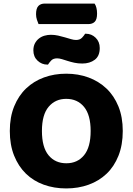

<svg xmlns="http://www.w3.org/2000/svg" viewBox="-20 -1038 743 1076"><path d="M196 -903Q192 -912 187 -927Q182 -942 182 -958Q182 -991 195 -1004.5Q208 -1018 231 -1018H510Q517 -1008 520.5 -993.5Q524 -979 524 -962Q524 -929 511 -916Q498 -903 475 -903ZM265 -843Q286 -843 306 -838.5Q326 -834 344.5 -828.5Q363 -823 378.5 -818.5Q394 -814 406 -814Q428 -814 440 -827Q452 -840 457 -849H461Q493 -849 516 -826.5Q539 -804 539 -769Q539 -724 511 -703Q483 -682 441 -682Q417 -682 396.5 -686.5Q376 -691 359 -696.5Q342 -702 327 -706.5Q312 -711 300 -711Q278 -711 266.5 -698.5Q255 -686 249 -676H245Q214 -676 190.5 -698Q167 -720 167 -756Q167 -778 175.5 -794.5Q184 -811 198 -822Q212 -833 229.5 -838Q247 -843 265 -843ZM668 -304Q668 -226 644 -165.5Q620 -105 577.5 -64.5Q535 -24 477 -3Q419 18 351 18Q283 18 225 -3Q167 -24 125 -65Q83 -106 59 -166Q35 -226 35 -304Q35 -382 59.5 -442Q84 -502 126.5 -542.5Q169 -583 226.5 -604Q284 -625 351 -625Q418 -625 475.5 -604Q533 -583 576 -542.5Q619 -502 643.5 -442Q668 -382 668 -304ZM488 -304Q488 -394 451 -439Q414 -484 351 -484Q290 -484 252.5 -439.5Q215 -395 215 -304Q215 -213 252 -168Q289 -123 352 -123Q414 -123 451 -168Q488 -213 488 -304Z"/></svg>

Font: Baloo Chettan 2 ExtraBold
Style: Regular
Weight: 800
Designer: Maithili Shingre, Unnati Kotecha and Ek Type
Foundry: Ek Type
Version: Version 1.640;hotconv 1.0.111;makeotfexe 2.5.65597; ttfautoh